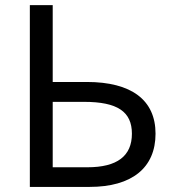

<svg xmlns="http://www.w3.org/2000/svg" viewBox="-20 -734 682 754"><path d="M590.8 -209C590.8 -341.3 496.1 -412.1 320.8 -412.1H187V-713.9H97.2V0H332C497.6 0 590.8 -74.7 590.8 -209ZM187 -334H310.1C441.4 -334 498 -295.4 498 -209C498 -121.1 439.9 -77.1 323.2 -77.1H187Z"/></svg>

Font: Noto Reveo Sans
Style: Regular
Weight: 400
Designer: Monotype Design team
Foundry: Monotype Imaging Inc.
Version: Version 1.04